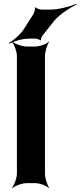

<svg xmlns="http://www.w3.org/2000/svg" viewBox="-20 -953 419 999"><path d="M214 -50V-661C214 -685 226 -722 236 -735L235 -737C224 -725 188 -711 164 -711H118C94 -711 57 -725 44 -737L42 -735C54 -722 68 -685 68 -661V-50C68 -26 54 11 42 24L44 26C57 14 94 0 118 0H164C188 0 224 14 235 26L236 24C226 11 214 -26 214 -50ZM154 -880 103 -800C85 -772 49 -742 27 -730L29 -726C51 -738 96 -752 130 -752H165C171 -752 187 -747 189 -743L193 -744C191 -749 198 -764 202 -769L263 -846C294 -881 347 -915 379 -930L377 -933C345 -919 284 -903 241 -903H196C188 -903 168 -910 164 -915L161 -914C164 -908 159 -887 154 -880Z"/></svg>

Font: Asimov
Style: EdgeNar
Weight: 500
Designer: Google
Version: Version 2.000980: 2014